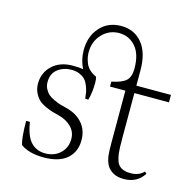

<svg xmlns="http://www.w3.org/2000/svg" viewBox="-103 -795 931 914"><g transform="rotate(15 362.5 -338.5)"><path d="M189.5 11.2Q116.7 11.2 75.2 -18.6Q64 -49.8 64 -135.7L82.5 -135.3Q92.8 -67.4 120.4 -38.3Q147.9 -9.3 190.9 -9.3Q235.8 -9.3 264.9 -36.9Q293.9 -64.5 293.9 -107.4Q293.9 -142.6 269.3 -167Q244.6 -191.4 207 -200.7Q185.5 -206.1 172.4 -210Q159.2 -213.9 137.9 -223.6Q116.7 -233.4 104.2 -245.1Q91.8 -256.8 82 -276.9Q72.3 -296.9 72.3 -321.8Q72.3 -376 110.4 -411.4Q148.4 -446.8 211.4 -446.8Q244.1 -446.8 262.2 -442.9Q241.2 -484.9 241.2 -532.2Q241.2 -600.6 281 -644.8Q320.8 -689 385.3 -689Q449.7 -689 488.5 -642.3Q527.3 -595.7 527.3 -508.3V-433.1H697.8V-396.5H527.3V-176.3Q527.3 -120.6 530 -99.9Q532.7 -79.1 539.1 -61.5Q553.2 -23.4 607.9 -23.4Q648.9 -23.4 672.9 -48.8L682.1 -40.5Q649.9 11.7 583 11.7Q549.3 11.7 527.8 -2Q506.3 -15.6 497.1 -35.2Q488.8 -53.2 485.8 -73Q482.9 -92.8 482.9 -143.1V-396.5H407.2V-420.9Q459 -431.2 478.3 -450.2Q497.6 -469.2 497.6 -508.3Q497.6 -581.1 465.1 -617.4Q432.6 -653.8 384.3 -653.8Q335 -653.8 300.8 -617.9Q266.6 -582 266.6 -528.3Q266.6 -515.6 269 -502.9Q271.5 -490.2 277.6 -474.9Q283.7 -459.5 297.4 -446.3Q311 -433.1 330.6 -424.8Q334.5 -415.5 334.5 -394.5Q334.5 -348.6 323.7 -309.6L308.1 -310.1Q306.6 -327.1 304.2 -340.3Q301.8 -353.5 295.2 -370.8Q288.6 -388.2 278.8 -399.2Q269 -410.2 251.5 -418.2Q233.9 -426.3 210.4 -426.3Q171.4 -426.3 142.8 -404.5Q114.3 -382.8 114.3 -340.8Q114.3 -322.3 122.1 -307.1Q129.9 -292 140.6 -282.7Q151.4 -273.4 168.7 -265.4Q186 -257.3 199.2 -253.2Q212.4 -249 231.4 -244.6Q282.2 -232.4 312.3 -198.7Q342.3 -165 342.3 -114.3Q342.3 -56.6 303.2 -22.7Q264.2 11.2 189.5 11.2Z"/></g></svg>

Font: Elstob ExtraLight
Style: Regular
Weight: 200
Designer: Peter S. Baker
Version: Version 1.015